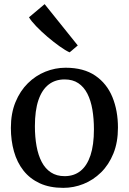

<svg xmlns="http://www.w3.org/2000/svg" viewBox="-20 -896 622 927"><path d="M32.5 -278.5Q32.5 -349 54.8 -403Q77 -457 114.5 -494Q152 -531 199.2 -550Q246.5 -569 296.5 -569Q384 -569 440 -530.8Q496 -492.5 522.8 -427Q549.5 -361.5 549.5 -279.5Q549.5 -209 527.5 -154.8Q505.5 -100.5 467.8 -63.5Q430 -26.5 383 -7.8Q336 11 285.5 11Q220 11 172.2 -11Q124.5 -33 93.5 -72.2Q62.5 -111.5 47.5 -164.5Q32.5 -217.5 32.5 -278.5ZM292 -45.5Q337 -45.5 368.5 -70.5Q400 -95.5 416.8 -145.8Q433.5 -196 433.5 -271.5Q433.5 -323 426 -367Q418.5 -411 401.8 -443.8Q385 -476.5 358 -494.5Q331 -512.5 292 -512.5Q246.5 -512.5 214.5 -487.5Q182.5 -462.5 165.5 -412.5Q148.5 -362.5 148.5 -286.5Q148.5 -234.5 156.5 -190.5Q164.5 -146.5 181.5 -114Q198.5 -81.5 226 -63.5Q253.5 -45.5 292 -45.5ZM315.5 -643.5Q296.5 -652 268 -672.2Q239.5 -692.5 209.2 -718.2Q179 -744 154.8 -769.2Q130.5 -794.5 120 -812.5L195.5 -876L355.5 -676.5L316.5 -643.5Z"/></svg>

Font: Merriweather 20pt
Style: Regular
Weight: 400
Version: Version 2.100